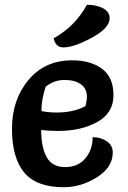

<svg xmlns="http://www.w3.org/2000/svg" viewBox="-20 -770 536 802"><path d="M152 -227Q152 -155 175 -113.5Q198 -72 252 -72Q306 -72 336.5 -108.5Q367 -145 367 -197Q401 -197 426 -180Q451 -163 451 -133Q451 -71 385 -29.5Q319 12 246 12Q132 12 81 -49.5Q30 -111 30 -232Q30 -353 98.5 -435.5Q167 -518 281 -518Q359 -518 406.5 -482.5Q454 -447 454 -372.5Q454 -298 386.5 -260.5Q319 -223 222 -223Q188 -223 152 -227ZM153 -306Q183 -300 216 -300Q288 -300 337 -327Q343 -351 343 -365Q343 -400 318 -418Q293 -436 249.5 -436Q206 -436 171 -408Q153 -356 153 -306ZM204 -610Q294 -660 343 -750Q383 -750 410.5 -735.5Q438 -721 438 -693Q438 -653 363.5 -612.5Q289 -572 245 -572Q212 -572 204 -610Z"/></svg>

Font: Salsa
Style: Regular
Weight: 400
Designer: John Vargas Beltrn
Foundry: John Vargas Beltran
Version: Version 1.002